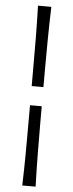

<svg xmlns="http://www.w3.org/2000/svg" viewBox="-64 -850 399 1043"><g transform="rotate(5 135.5 -328.0)"><path d="M103.5 -379.9V-474.6Q103.5 -559.1 103 -642.1Q102.5 -725.1 99.6 -817.9H172.4Q169.4 -725.1 168.5 -642.1Q167.5 -559.1 167.5 -474.6V-379.9ZM99.6 162.6Q102.5 69.8 103 -13.2Q103.5 -96.2 103.5 -180.2V-275.4H167.5V-180.2Q167.5 -96.2 168.5 -13.2Q169.4 69.8 172.4 162.6Z"/></g></svg>

Font: Pinar-DS3-FD Regular
Style: Regular
Weight: 400
Designer: Amin Abedi
Version: Version 3.000